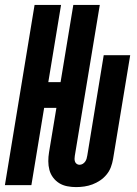

<svg xmlns="http://www.w3.org/2000/svg" viewBox="-38 -755 558 783"><path d="M272 8Q254 8 236 4.5Q218 1 203.5 -8Q189 -17 178.5 -31Q168 -45 163.5 -62Q159 -79 159 -97.5Q159 -116 162 -134L192 -315H142L90 0H-18L103 -735H211L159 -420H209L261 -735H369L267 -119Q266 -113 266 -107Q266 -101 268 -95.5Q270 -90 275 -86.5Q280 -83 286 -83Q293 -83 299 -86.5Q305 -90 309 -95.5Q313 -101 315 -107.5Q317 -114 318 -121L385 -530H493L423 -106Q420 -89 414 -73Q408 -57 396.5 -43Q385 -29 370 -19Q355 -9 339 -3Q323 3 306 5.5Q289 8 272 8Z"/></svg>

Font: Iosevka Curly XBdObl
Style: Regular
Weight: 800
Italic angle: -9°
Monospace: yes
Designer: Belleve Invis
Foundry: Belleve Invis
Version: Version 11.1.0; ttfautohint (v1.8.3)